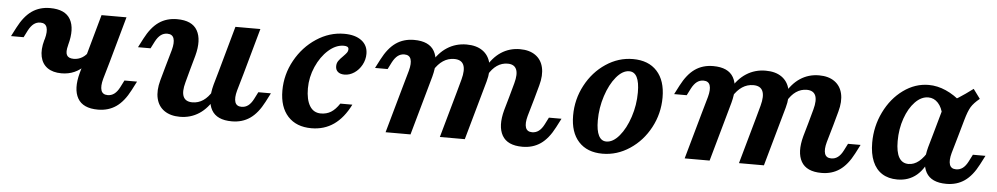

<svg xmlns="http://www.w3.org/2000/svg" viewBox="-32 -643 4516 870"><g transform="rotate(5 2225.5 -208.0)"><path d="M154.4 -280.8 156.5 -286.7Q165.7 -320.9 159.4 -339.8Q153.1 -358.6 130.1 -358.6Q113.2 -358.6 100.1 -348.6Q87.1 -338.6 76.2 -318.1L60 -286H2.7L23.5 -326.3Q50.8 -379.3 85.9 -403.7Q121 -428 168.4 -428Q237.2 -428 261 -385.8Q284.7 -343.6 264.4 -269.7L263.8 -266.5Q255.6 -236.2 263 -222.2Q270.4 -208.1 294.4 -208.1Q315.2 -208.1 332.9 -218.7Q350.6 -229.3 362.2 -249L350.8 -184.4Q330.2 -161.5 303.4 -149.7Q276.6 -137.9 245 -137.9Q205.6 -137.9 181 -155.2Q156.5 -172.6 149.4 -204.9Q142.3 -237.2 154.4 -280.8ZM403 -416.4H516.5L458.4 -208.2H344.9ZM462.1 -57.8Q479 -57.8 492.2 -67.8Q505.5 -77.8 516 -98.3L532.2 -130.3H589.5L568.7 -90Q541.4 -37 506.3 -12.7Q471.1 11.6 423.8 11.6Q355.3 11.6 331.4 -30.6Q307.5 -72.8 327.4 -146.7L344.9 -208.2H458.4L435.7 -129.7Q426.4 -95.5 432.7 -76.6Q439 -57.8 462.1 -57.8Z M707.6 -358.6Q690.7 -358.6 677.6 -348.6Q664.5 -338.6 653.7 -318.1L637.4 -286H580.2L601 -326.3Q628.3 -379.3 663.4 -403.7Q698.5 -428 745.9 -428Q814.4 -428 838.2 -385.8Q862.1 -343.6 842.3 -269.7L825.1 -208.2H711.6L734 -286.7Q743.2 -320.9 736.9 -339.8Q730.6 -358.6 707.6 -358.6ZM847.3 -58.6Q874 -58.6 896.3 -73.6Q918.6 -88.7 935.7 -118.1L948.7 -88.1Q922.1 -38.7 883.6 -13.6Q845 11.6 796.6 11.6Q753.5 11.6 725.5 -7.8Q697.6 -27.2 689.4 -62.7Q681.1 -98.3 694 -145.2L711.6 -208.2H825.1L808.4 -146.4Q796.4 -103.2 806.2 -80.9Q816 -58.6 847.3 -58.6ZM1012 -416.4H1125.5L1067.4 -208.2H953.9ZM1071 -57.8Q1087.9 -57.8 1101.2 -67.8Q1114.4 -77.8 1124.9 -98.3L1141.2 -130.3H1198.4L1177.7 -90Q1150.4 -37 1115.2 -12.7Q1080.1 11.6 1032.7 11.6Q964.3 11.6 940.4 -30.6Q916.5 -72.8 936.3 -146.7L953.9 -208.2H1067.4L1044.7 -129.7Q1035.4 -95.5 1041.7 -76.6Q1048 -57.8 1071 -57.8Z M1249.1 -147.4Q1249.1 -220.7 1284.9 -285.3Q1320.6 -349.9 1379.9 -388.9Q1439.2 -428 1506.3 -428Q1556.5 -428 1585.3 -406.1Q1614.1 -384.3 1614.1 -345.9Q1614.1 -319.7 1601.3 -295.9Q1588.4 -272.1 1567.3 -258Q1546.1 -243.9 1522.9 -243.9Q1503.7 -243.9 1492.9 -253Q1482.2 -262.2 1482.2 -278.4Q1482.2 -292.2 1489.1 -302.5Q1496 -312.7 1509.8 -326Q1521.2 -337.6 1526.1 -344.4Q1531 -351.2 1531 -359.4Q1531 -367.1 1525.5 -370.5Q1520 -373.9 1508.8 -373.9Q1473 -373.9 1439.2 -344Q1405.5 -314.1 1384.4 -266.2Q1363.4 -218.4 1363.4 -167.3Q1363.4 -116.6 1380.8 -87.8Q1398.2 -59.1 1431.7 -59.1Q1457.6 -59.1 1477.6 -71.4Q1497.6 -83.8 1515.8 -111.3H1570.6Q1540.1 -49.9 1496.3 -19.3Q1452.4 11.3 1394.6 11.3Q1326 11.3 1287.5 -30.6Q1249.1 -72.6 1249.1 -147.4Z M1785.8 -358.6Q1768.9 -358.6 1755.8 -348.6Q1742.8 -338.6 1731.9 -318.1L1715.7 -286H1658.4L1679.2 -326.3Q1706.5 -379.3 1741.6 -403.7Q1776.7 -428 1824.1 -428Q1892.6 -428 1916.5 -385.8Q1940.4 -343.6 1920.5 -269.7L1903.3 -208.2H1789.9L1812.2 -286.7Q1821.4 -320.9 1815.1 -339.8Q1808.8 -358.6 1785.8 -358.6ZM1789.9 -208.2H1903.3L1844.8 0H1731.4ZM2012.7 -357.8Q1985.2 -357.8 1962.3 -342.7Q1939.4 -327.6 1921.5 -298.2L1908.5 -328.3Q1935.4 -377.7 1974.6 -402.8Q2013.8 -428 2062.9 -428Q2107.3 -428 2135.4 -408.4Q2163.5 -388.8 2172.2 -352.8Q2180.8 -316.9 2167.5 -269.2L2150.3 -208.2H2036.8L2053.2 -267.9Q2065.2 -312.3 2055.2 -335Q2045.1 -357.8 2012.7 -357.8ZM2036.8 -208.2H2150.3L2091.8 0H1978.3ZM2255.6 -357.8Q2229.3 -357.8 2207.2 -342.7Q2185.2 -327.6 2168.5 -298.2L2155.5 -328.3Q2181.6 -377.7 2219.7 -402.8Q2257.9 -428 2305.8 -428Q2348.6 -428 2376.1 -408.6Q2403.6 -389.2 2411.6 -353.8Q2419.6 -318.5 2406.7 -272L2389.1 -208.2H2275.6L2293.2 -272.1Q2304.8 -314.4 2295.2 -336.1Q2285.6 -357.8 2255.6 -357.8ZM2392.7 -57.8Q2409.7 -57.8 2422.9 -67.8Q2436.2 -77.8 2446.7 -98.3L2462.9 -130.3H2520.2L2499.4 -90Q2472.1 -37 2437 -12.7Q2401.8 11.6 2354.5 11.6Q2286 11.6 2262.1 -30.6Q2238.2 -72.8 2258 -146.7L2275.6 -208.2H2389.1L2366.4 -129.7Q2357.1 -95.5 2363.4 -76.6Q2369.7 -57.8 2392.7 -57.8Z M2571.3 -149.7Q2571.3 -223.6 2605.4 -287.6Q2639.4 -351.6 2696.7 -389.8Q2753.9 -428 2819.8 -428Q2890.4 -428 2929.2 -385.5Q2968 -343.1 2968 -266.1Q2968 -192.7 2933.9 -128.9Q2899.9 -65.1 2842.2 -26.9Q2784.6 11.3 2718.6 11.3Q2648.8 11.3 2610.1 -31Q2571.3 -73.3 2571.3 -149.7ZM2854.5 -279Q2854.5 -325.3 2842.7 -348.4Q2830.9 -371.5 2807.5 -371.5Q2777.3 -371.5 2748.7 -337.4Q2720.2 -303.2 2702.5 -248.9Q2684.7 -194.5 2684.7 -137.2Q2684.7 -91.4 2696.6 -68.3Q2708.4 -45.2 2731.3 -45.2Q2761.6 -45.2 2790.1 -79.1Q2818.6 -113 2836.6 -167.4Q2854.5 -221.7 2854.5 -279Z M3146.3 -358.6Q3129.4 -358.6 3116.3 -348.6Q3103.3 -338.6 3092.4 -318.1L3076.1 -286H3018.9L3039.7 -326.3Q3067 -379.3 3102.1 -403.7Q3137.2 -428 3184.6 -428Q3253.1 -428 3277 -385.8Q3300.9 -343.6 3281 -269.7L3263.8 -208.2H3150.3L3172.7 -286.7Q3181.9 -320.9 3175.6 -339.8Q3169.3 -358.6 3146.3 -358.6ZM3150.3 -208.2H3263.8L3205.3 0H3091.8ZM3373.2 -357.8Q3345.7 -357.8 3322.8 -342.7Q3299.9 -327.6 3282 -298.2L3269 -328.3Q3295.9 -377.7 3335.1 -402.8Q3374.3 -428 3423.4 -428Q3467.8 -428 3495.9 -408.4Q3524 -388.8 3532.7 -352.8Q3541.3 -316.9 3528 -269.2L3510.8 -208.2H3397.3L3413.7 -267.9Q3425.7 -312.3 3415.6 -335Q3405.6 -357.8 3373.2 -357.8ZM3397.3 -208.2H3510.8L3452.3 0H3338.8ZM3616.1 -357.8Q3589.8 -357.8 3567.7 -342.7Q3545.7 -327.6 3529 -298.2L3516 -328.3Q3542.1 -377.7 3580.2 -402.8Q3618.4 -428 3666.3 -428Q3709 -428 3736.5 -408.6Q3764 -389.2 3772.1 -353.8Q3780.1 -318.5 3767.2 -272L3749.6 -208.2H3636.1L3653.7 -272.1Q3665.2 -314.4 3655.7 -336.1Q3646.1 -357.8 3616.1 -357.8ZM3753.2 -57.8Q3770.2 -57.8 3783.4 -67.8Q3796.7 -77.8 3807.1 -98.3L3823.4 -130.3H3880.6L3859.9 -90Q3832.6 -37 3797.4 -12.7Q3762.3 11.6 3714.9 11.6Q3646.5 11.6 3622.6 -30.6Q3598.7 -72.8 3618.5 -146.7L3636.1 -208.2H3749.6L3726.9 -129.7Q3717.6 -95.5 3723.9 -76.6Q3730.2 -57.8 3753.2 -57.8Z M3932.1 -145.3Q3932.1 -219.7 3964 -284.9Q3995.9 -350.2 4049.5 -389.1Q4103.2 -428 4165 -428Q4204.2 -428 4243.2 -410.8Q4282.2 -393.7 4319.7 -360.2L4237 -297.4Q4231 -331.1 4212.5 -351.3Q4193.9 -371.5 4168 -371.5Q4135.9 -371.5 4107.9 -342.5Q4080 -313.6 4063.2 -265.7Q4046.4 -217.8 4046.4 -162.6Q4046.4 -112.9 4060.8 -88.1Q4075.3 -63.2 4104.2 -63.2Q4129.2 -63.2 4151.3 -81.1Q4173.4 -99.1 4193.3 -134.8L4205.6 -113.1Q4184 -50.1 4147.8 -19.4Q4111.6 11.3 4059.7 11.3Q4018.9 11.3 3990.3 -6.9Q3961.8 -25 3947 -60.1Q3932.1 -95.2 3932.1 -145.3ZM4369.1 -428 4400.6 -385.2Q4373.9 -363.4 4362.2 -344.1Q4350.5 -324.7 4338.9 -283.6L4317.5 -208.2H4204.1L4243.8 -349.5Q4276.9 -365.4 4304.9 -383.1Q4332.8 -400.8 4369.1 -428ZM4321.2 -57.8Q4338.1 -57.8 4351.4 -67.8Q4364.6 -77.8 4375.1 -98.3L4391.4 -130.3H4448.6L4427.8 -90Q4400.5 -37 4365.4 -12.7Q4330.3 11.6 4282.9 11.6Q4214.4 11.6 4190.5 -30.6Q4166.7 -72.8 4186.5 -146.7L4204.1 -208.2H4317.5L4294.8 -129.7Q4285.6 -95.5 4291.9 -76.6Q4298.2 -57.8 4321.2 -57.8Z"/></g></svg>

Font: Playfair Micro SmCond SmLight
Style: Italic
Weight: 360
Width: 4
Italic angle: -15.6°
Designer: Claus Eggers Sørensen
Foundry: Claus Eggers Sørensen
Version: Version 2.203;Glyphs 3.3 (3326)